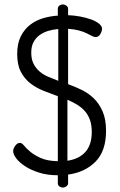

<svg xmlns="http://www.w3.org/2000/svg" viewBox="-20 -788 539 860"><path d="M239 -3Q192 -3 154.5 -15Q117 -27 91.5 -44Q66 -61 52.5 -79Q39 -97 39 -111Q39 -123 48.5 -135.5Q58 -148 69 -148Q78 -148 88 -135.5Q98 -123 116 -108Q134 -93 163 -80Q192 -67 239 -66V-357Q206 -369 173.5 -382Q141 -395 115 -415.5Q89 -436 73 -467Q57 -498 57 -546Q57 -593 73 -625Q89 -657 115 -677Q141 -697 173.5 -706.5Q206 -716 239 -718V-749Q239 -757 245.5 -762.5Q252 -768 262 -768Q270 -768 277.5 -762.5Q285 -757 285 -749V-720Q312 -719 339 -714Q366 -709 388 -701Q410 -693 423.5 -682Q437 -671 437 -659Q437 -649 429.5 -635.5Q422 -622 408 -622Q401 -622 391.5 -627Q382 -632 368 -639Q354 -646 333.5 -651.5Q313 -657 285 -659V-411Q316 -400 346.5 -385Q377 -370 401 -346.5Q425 -323 440 -288Q455 -253 455 -202Q455 -111 407.5 -63.5Q360 -16 285 -6V33Q285 41 277.5 46.5Q270 52 262 52Q252 52 245.5 46.5Q239 41 239 33ZM391 -196Q391 -229 382.5 -252Q374 -275 359 -291.5Q344 -308 324 -320Q304 -332 282 -341V-68Q335 -76 363 -108Q391 -140 391 -196ZM120 -552Q120 -523 130 -503Q140 -483 156.5 -468.5Q173 -454 195 -444.5Q217 -435 241 -426V-658Q217 -656 195.5 -649.5Q174 -643 157 -630.5Q140 -618 130 -599Q120 -580 120 -552Z"/></svg>

Font: Dosis
Style: Book
Weight: 400
Designer: EdgarTolentino, PabloImpallari, IginoMarini
Foundry: EdgarTolentino, PabloImpallari, IginoMarini
Version: Version 1.007